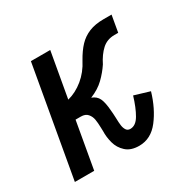

<svg xmlns="http://www.w3.org/2000/svg" viewBox="-126 -690 851 834"><g transform="rotate(-30 300.0 -273.0)"><path d="M242.5 -130.5Q242 -135 242 -146.5Q241.5 -172 238.5 -189.5Q235.5 -207 224.2 -220Q213 -233 190.5 -233H164L123 0H26L123 -550H220L180 -324Q221.5 -334.5 258.2 -364.5Q295 -394.5 318.5 -440.5Q339.5 -478 361.8 -501.5Q384 -525 414.5 -537.5Q445 -550 487.5 -550H527.5L513 -467H494Q457 -467 431.5 -443.8Q406 -420.5 386.5 -381Q366.5 -351 339.5 -324.8Q312.5 -298.5 270.5 -281.5Q294.5 -273 304.2 -252.5Q314 -232 317 -189.5Q318.5 -178 319.5 -151.5Q320 -127.5 322 -113.2Q324 -99 330.5 -89Q337 -79 350.5 -79Q378 -79 397.5 -112.5Q417 -146 433 -199L509.5 -176Q487.5 -101 447 -48.5Q406.5 4 347.5 4Q305.5 4 281.8 -17.8Q258 -39.5 249.8 -70Q241.5 -100.5 242.5 -130.5Z"/></g></svg>

Font: JuliaMono MediumItalic
Style: Regular
Weight: 500
Italic angle: -9°
Monospace: yes
Designer: cormullion
Foundry: corm
Version: Version 0.049; ttfautohint (v1.8.4)